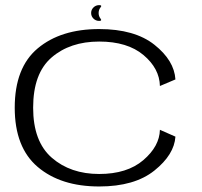

<svg xmlns="http://www.w3.org/2000/svg" viewBox="-20 -704 768 730"><path d="M357 5Q491.5 5 567 -55.5Q642.5 -116 647 -184.5L588 -210.5Q586.5 -148 525 -95.2Q463.5 -42.5 357 -42.5Q248 -42.5 177 -104.2Q106 -166 106 -294.5Q106 -425 176.2 -485.5Q246.5 -546 357 -546Q464.5 -546 525.5 -494.8Q586.5 -443.5 588 -377L647 -402Q642.5 -474 567.2 -533.8Q492 -593.5 357 -593.5Q211 -593.5 123.5 -520.2Q36 -447 36 -294.5Q36 -143.5 123.5 -69.2Q211 5 357 5ZM357 -624.5Q369 -624.5 362 -633.5Q355 -642.5 355 -654.5Q355 -667 362.2 -675.8Q369.5 -684.5 357 -684.5Q344.5 -684.5 335.5 -675.8Q326.5 -667 326.5 -654.5Q326.5 -642 335.5 -633.2Q344.5 -624.5 357 -624.5Z"/></svg>

Font: Anybody Expanded Light
Style: Regular
Weight: 300
Width: 7
Version: Version 1.113;gftools[0.9.25]